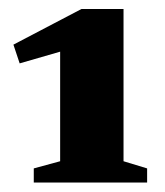

<svg xmlns="http://www.w3.org/2000/svg" viewBox="-20 -702 356 415"><path d="M110 -353.5V-651.5L140 -599L22.5 -565L9 -605.5L156 -682.5H247V-353.5L298 -338V-307.5H53V-338Z"/></svg>

Font: Newsreader ExtraBold
Style: Regular
Weight: 800
Designer: Hugues Gentile
Foundry: Production Type
Version: Version 1.003